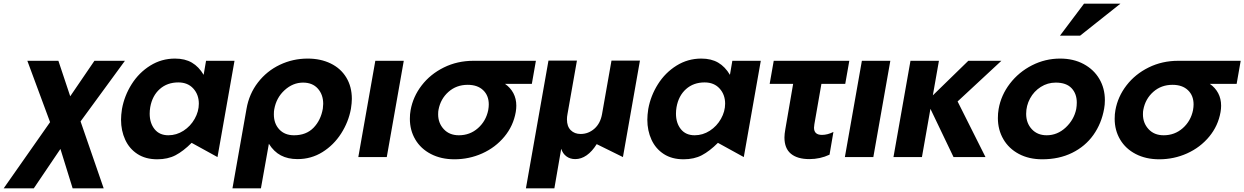

<svg xmlns="http://www.w3.org/2000/svg" viewBox="-94 -850 6734 1039"><path d="M286 -329 222 -521H54L177 -189L-74 169H89L233 -44L299 169H467L342 -193L582 -521H417Z M871 -404Q922 -404 952 -371Q982 -338 982 -289Q982 -247 959.5 -207Q937 -167 899 -142.5Q861 -118 817 -118Q769 -118 742.5 -151Q716 -184 716 -235Q716 -252 719 -270Q730 -332 770.5 -368Q811 -404 871 -404ZM1175 -521H1021L1008 -445Q982 -489 944.5 -511Q907 -533 853 -533Q780 -533 719 -495Q658 -457 618.5 -394.5Q579 -332 566 -260Q561 -227 561 -202Q561 -143 583.5 -94Q606 -45 650 -16.5Q694 12 757 12Q814 12 856 -10Q898 -32 943 -77L1083 0Z M1653 -262Q1655 -280 1655 -288Q1655 -338 1626 -370.5Q1597 -403 1546 -403Q1491 -403 1446 -362Q1401 -321 1390 -258Q1388 -249 1388 -231Q1388 -181 1417.5 -149.5Q1447 -118 1497 -118Q1563 -118 1602.5 -158.5Q1642 -199 1653 -262ZM1571 -533Q1641 -533 1695.5 -506.5Q1750 -480 1780 -430.5Q1810 -381 1810 -315Q1810 -293 1805 -261Q1792 -190 1752 -127.5Q1712 -65 1651 -27Q1590 11 1516 11Q1464 11 1426 -9Q1388 -29 1361 -72L1318 169H1164L1240 -261Q1254 -342 1302 -404Q1350 -466 1420.5 -499.5Q1491 -533 1571 -533Z M2091 -521H1937L1845 0H1999Z M2700 -278Q2700 -262 2697 -244Q2684 -169 2635.5 -110.5Q2587 -52 2516 -20Q2445 12 2365 12Q2293 12 2238 -16.5Q2183 -45 2153.5 -95Q2124 -145 2124 -207Q2124 -233 2128 -254Q2141 -327 2188 -388Q2235 -449 2308 -485Q2381 -521 2468 -521H2806L2784 -396H2639Q2668 -376 2684 -346Q2700 -316 2700 -278ZM2548 -254Q2551 -271 2551 -285Q2551 -333 2520.5 -362Q2490 -391 2437 -391Q2376 -391 2333 -353Q2290 -315 2279 -256Q2277 -248 2277 -231Q2277 -184 2307.5 -151Q2338 -118 2389 -118Q2449 -118 2492.5 -156.5Q2536 -195 2548 -254Z M2752 169 2874 -522H3028L2977 -233Q2974 -218 2974 -204Q2974 -166 2994.5 -145.5Q3015 -125 3048 -125Q3090 -125 3122.5 -153.5Q3155 -182 3164 -233L3215 -522H3369L3277 0L3135 -70Q3110 -30 3080.5 -9.5Q3051 11 3019 11Q2991 11 2971 -4Q2951 -19 2943 -45L2906 169Z M3719 -404Q3770 -404 3800 -371Q3830 -338 3830 -289Q3830 -247 3807.5 -207Q3785 -167 3747 -142.5Q3709 -118 3665 -118Q3617 -118 3590.5 -151Q3564 -184 3564 -235Q3564 -252 3567 -270Q3578 -332 3618.5 -368Q3659 -404 3719 -404ZM4023 -521H3869L3856 -445Q3830 -489 3792.5 -511Q3755 -533 3701 -533Q3628 -533 3567 -495Q3506 -457 3466.5 -394.5Q3427 -332 3414 -260Q3409 -227 3409 -202Q3409 -143 3431.5 -94Q3454 -45 3498 -16.5Q3542 12 3605 12Q3662 12 3704 -10Q3746 -32 3791 -77L3931 0Z M4502 -521 4480 -396H4351L4313 -178Q4311 -164 4311 -159Q4311 -120 4354 -120Q4384 -120 4416 -136L4395 -13Q4344 11 4286 11Q4221 11 4186 -18Q4151 -47 4151 -106Q4151 -124 4156 -152L4198 -396H4071L4093 -521Z M4724 -521H4570L4478 0H4632Z M4987 -521H4833L4741 0H4895L4941 -261L5066 0H5239L5088 -301L5325 -521H5146L4954 -334Z M5881 -262Q5885 -283 5885 -308Q5885 -372 5855 -423Q5825 -474 5770 -503.5Q5715 -533 5643 -533Q5562 -533 5490.5 -496.5Q5419 -460 5371 -397.5Q5323 -335 5310 -260Q5306 -237 5306 -211Q5306 -148 5335.5 -97Q5365 -46 5419.5 -17Q5474 12 5546 12Q5637 12 5708 -23Q5779 -58 5823 -120Q5867 -182 5881 -262ZM5733 -295Q5733 -278 5730 -260Q5718 -202 5673 -160Q5628 -118 5570 -118Q5520 -118 5489.5 -151Q5459 -184 5459 -234Q5459 -278 5480 -317Q5501 -356 5538 -379.5Q5575 -403 5619 -403Q5676 -403 5704.5 -373Q5733 -343 5733 -295ZM5642 -657H5751L5969 -830H5772Z M6514 -278Q6514 -262 6511 -244Q6498 -169 6449.5 -110.5Q6401 -52 6330 -20Q6259 12 6179 12Q6107 12 6052 -16.5Q5997 -45 5967.5 -95Q5938 -145 5938 -207Q5938 -233 5942 -254Q5955 -327 6002 -388Q6049 -449 6122 -485Q6195 -521 6282 -521H6620L6598 -396H6453Q6482 -376 6498 -346Q6514 -316 6514 -278ZM6362 -254Q6365 -271 6365 -285Q6365 -333 6334.5 -362Q6304 -391 6251 -391Q6190 -391 6147 -353Q6104 -315 6093 -256Q6091 -248 6091 -231Q6091 -184 6121.5 -151Q6152 -118 6203 -118Q6263 -118 6306.5 -156.5Q6350 -195 6362 -254Z"/></svg>

Font: Geom Bold
Style: Bold Italic
Weight: 700
Italic angle: -10°
Version: Version 1.102